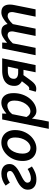

<svg xmlns="http://www.w3.org/2000/svg" viewBox="1022 -1565 737 2821"><g transform="rotate(-90 1390.5 -154.5)"><path d="M164 12Q91 12 52.5 -22Q14 -56 14 -114Q14 -155 34 -184.5Q54 -214 85 -236Q116 -258 151.5 -275Q187 -292 218 -307Q249 -322 269 -338.5Q289 -355 289 -376Q289 -397 276 -409Q263 -421 237 -421Q208 -421 177 -409.5Q146 -398 118 -378L74 -440Q111 -470 155.5 -486.5Q200 -503 248 -503Q316 -503 353.5 -471.5Q391 -440 391 -384Q391 -345 371 -317Q351 -289 320 -267.5Q289 -246 254 -228.5Q219 -211 188 -194.5Q157 -178 137 -160Q117 -142 117 -119Q117 -97 133 -83Q149 -69 177 -69Q211 -69 248.5 -82.5Q286 -96 318 -117L355 -54Q318 -28 270 -8Q222 12 164 12Z M619 12Q564 12 522.5 -12.5Q481 -37 458.5 -82Q436 -127 436 -188Q436 -259 459 -316.5Q482 -374 521 -416Q560 -458 608 -480.5Q656 -503 706 -503Q762 -503 803 -478.5Q844 -454 867 -409Q890 -364 890 -303Q890 -233 866.5 -175Q843 -117 804.5 -75.5Q766 -34 717.5 -11Q669 12 619 12ZM631 -75Q660 -75 687 -92.5Q714 -110 735 -140.5Q756 -171 768.5 -212Q781 -253 781 -300Q781 -356 759 -386Q737 -416 695 -416Q666 -416 638.5 -399Q611 -382 590 -351.5Q569 -321 556.5 -280Q544 -239 544 -192Q544 -137 566.5 -106Q589 -75 631 -75Z M908 194 1046 -491H1133L1131 -431H1135Q1170 -462 1210.5 -482.5Q1251 -503 1293 -503Q1358 -503 1395.5 -457Q1433 -411 1433 -324Q1433 -254 1411.5 -192.5Q1390 -131 1352.5 -85.5Q1315 -40 1268 -14Q1221 12 1170 12Q1136 12 1107.5 -6Q1079 -24 1061 -52H1059L1043 48L1015 194ZM1163 -76Q1195 -76 1223.5 -95Q1252 -114 1274.5 -146Q1297 -178 1310 -220Q1323 -262 1323 -310Q1323 -363 1303 -389Q1283 -415 1249 -415Q1221 -415 1186.5 -397.5Q1152 -380 1124 -344L1082 -134Q1098 -104 1119 -90Q1140 -76 1163 -76Z M1739 0 1775 -178H1711Q1667 -178 1627.5 -192.5Q1588 -207 1563.5 -236Q1539 -265 1539 -310Q1539 -375 1568 -415Q1597 -455 1647.5 -473Q1698 -491 1760 -491H1944L1845 0ZM1735 -256H1789L1822 -408H1759Q1701 -408 1672 -385.5Q1643 -363 1643 -318Q1643 -288 1667.5 -272Q1692 -256 1735 -256ZM1648 -256 1739 -236 1635 -92Q1607 -53 1585.5 -31Q1564 -9 1542.5 0.5Q1521 10 1494 10Q1485 10 1473 8Q1461 6 1453 2L1481 -96Q1488 -95 1492 -94Q1496 -93 1500 -93Q1517 -93 1531 -106Q1545 -119 1573 -156Z M1990 0 2089 -491H2176L2172 -422H2176Q2213 -455 2254 -479Q2295 -503 2334 -503Q2391 -503 2415.5 -477.5Q2440 -452 2448 -412Q2492 -454 2535.5 -478.5Q2579 -503 2618 -503Q2679 -503 2706.5 -470.5Q2734 -438 2734 -379Q2734 -362 2732 -345.5Q2730 -329 2726 -310L2664 0H2556L2616 -296Q2620 -314 2622 -325.5Q2624 -337 2624 -348Q2624 -380 2609 -395.5Q2594 -411 2564 -411Q2545 -411 2515 -393Q2485 -375 2447 -335L2380 0H2273L2332 -296Q2336 -314 2338 -325.5Q2340 -337 2340 -348Q2340 -380 2325.5 -395.5Q2311 -411 2281 -411Q2262 -411 2231.5 -393Q2201 -375 2164 -335L2098 0Z"/></g></svg>

Font: Source Sans 3 SemiBold
Style: Italic
Weight: 600
Italic angle: -11°
Designer: Paul D. Hunt
Foundry: Adobe
Version: Version 3.046;hotconv 1.0.118;makeotfexe 2.5.65603